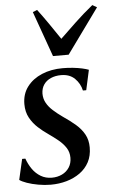

<svg xmlns="http://www.w3.org/2000/svg" viewBox="-56 -843 543 892"><g transform="rotate(-5 215.0 -397.0)"><path d="M346.5 -412.5H331Q324 -445 300 -468.8Q276 -492.5 236 -492.5Q209 -492.5 188 -483.2Q167 -474 155 -456.5Q143 -439 142.5 -414.5Q142.5 -390.5 153.5 -370.8Q164.5 -351 183.8 -333.8Q203 -316.5 227 -299.5Q260.5 -277 285.8 -255Q311 -233 325.2 -207Q339.5 -181 339.5 -146.5Q339.5 -107.5 324 -78.2Q308.5 -49 281 -29.2Q253.5 -9.5 218.5 0.5Q183.5 10.5 144.5 10.5Q116 10.5 86.5 5.2Q57 0 33.8 -8.2Q10.5 -16.5 0 -24.5L22 -120.5H37Q46.5 -93.5 62.2 -71Q78 -48.5 100.8 -35Q123.5 -21.5 152.5 -21.5Q178.5 -21.5 199.8 -31.8Q221 -42 233.5 -61.2Q246 -80.5 246 -106.5Q246 -132.5 233 -152.8Q220 -173 198.8 -190.5Q177.5 -208 153 -225Q129.5 -241 107 -261.5Q84.5 -282 69.5 -309.2Q54.5 -336.5 54.5 -373Q54.5 -420 80 -453.8Q105.5 -487.5 148.8 -505.8Q192 -524 246 -524Q270.5 -524 294 -521.5Q317.5 -519 336.5 -514.8Q355.5 -510.5 367 -506ZM206.5 -584 131 -795.5 151.5 -804Q175 -773 200 -736.8Q225 -700.5 252 -660.5Q288 -695 325.5 -730.8Q363 -766.5 409 -804L430 -792L279.5 -584Z"/></g></svg>

Font: Merriweather 120pt
Style: Italic
Weight: 400
Italic angle: -7.8°
Version: Version 2.101